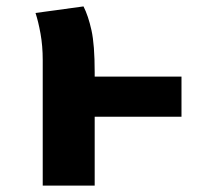

<svg xmlns="http://www.w3.org/2000/svg" viewBox="-20 -579 655 599"><path d="M546.2 -214.9H275.4V0H113.3V-391.8Q113.3 -435.9 106.4 -474.1Q99.5 -512.3 90.8 -538.5L240.5 -559Q255.4 -529.7 265.4 -484.6Q275.4 -439.5 275.4 -353.8V-340H546.2Z"/></svg>

Font: FiraCode Nerd Font
Style: Bold
Weight: 700
Designer: Carrois Corporate, Edenspiekermann AG, Nikita Prokopov
Foundry: Carrois Corporate, Edenspiekermann AG, Nikita Prokopov
Version: Version 6.002;Nerd Fonts 2.1.0